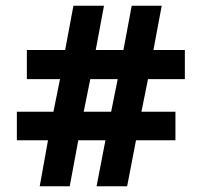

<svg xmlns="http://www.w3.org/2000/svg" viewBox="-20 -652 706 672"><path d="M148 -161H39V-261H167L190 -375H74V-477H208L237 -632H344L315 -477H412L441 -632H546L517 -477H627V-375H498L475 -261H594V-161H456L425 0H318L349 -161H254L224 0H119ZM369 -261 392 -375H296L273 -261Z"/></svg>

Font: Noto Sans Gurmukhi
Style: Regular
Weight: 400
Designer: Jelle Bosma - Monotype Design Team
Foundry: Monotype Imaging Inc.
Version: Version 2.003